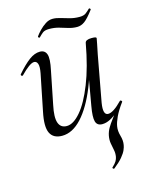

<svg xmlns="http://www.w3.org/2000/svg" viewBox="-114 -603 694 900"><g transform="rotate(-15 232.5 -153.0)"><path d="M149.2 -459.6Q147.2 -457.6 143.7 -460.6Q140.2 -463.6 142.2 -466.6Q150.4 -478.4 164.1 -492.6Q177.8 -506.8 194.4 -517.6Q211 -528.4 229.2 -528.4Q246.4 -528.4 265.9 -522.4Q285.4 -516.4 307.6 -510.3Q329.8 -504.2 354.2 -504.2Q374.6 -504.2 385.2 -512.2Q395.8 -520.2 406 -530.4Q408 -532.4 411.5 -529.3Q415 -526.2 413 -523.4Q385.2 -486.4 367.8 -474Q350.4 -461.6 331.6 -461.6Q309.6 -461.6 289.1 -468.1Q268.6 -474.6 247.4 -480.6Q226.2 -486.6 201 -486.6Q179.6 -486.6 169.5 -478.4Q159.4 -470.2 149.2 -459.6ZM131.8 13Q89 13 73.9 -18.3Q58.8 -49.6 73.4 -119L109.2 -297Q115 -327.6 110.1 -341.4Q105.2 -355.2 93 -355.2Q82.2 -355.2 65.2 -342.8Q48.2 -330.4 27.4 -309Q23.4 -305 19.4 -309Q15.4 -313 19.4 -317Q52.2 -355 79 -375Q105.8 -395 131.6 -395Q156 -395 163.7 -373.2Q171.4 -351.4 159.6 -297L127.8 -138Q115.4 -80.4 125 -53Q134.6 -25.6 164.4 -25.6Q196.6 -25.6 231.9 -66.8Q267.2 -108 298.6 -187.1Q330 -266.2 350.4 -378.8L362.8 -377.8Q343 -261.4 307.6 -173.2Q272.2 -85 227.2 -36Q182.2 13 131.8 13ZM327.6 224.4Q325.6 226.2 321.7 222.9Q317.8 219.6 320.8 217Q335.4 203.4 341.2 193.5Q347 183.6 348.8 173.6Q351.8 156.6 348.3 140.1Q344.8 123.6 341.8 106.1Q338.8 88.6 342.6 68.6Q346.4 50 355.9 33.4Q365.4 16.8 381.9 -4.6Q398.4 -26 421.2 -57.8L408.4 -31.4Q386.6 -11.8 366.5 -1.4Q346.4 9 327.2 9Q302.4 9 296.1 -12.7Q289.8 -34.4 299.2 -86.6L350.4 -378.8Q353 -394 382.4 -394Q396.8 -394 401.3 -392.2Q405.8 -390.4 405.8 -387.6Q405.8 -384.4 400.8 -361.2Q395.8 -338 390.8 -312L349.8 -89Q340 -30.4 366.4 -30.4Q391.4 -30.4 434.8 -75.2Q437 -77.6 441.4 -74.3Q445.8 -71 443.6 -67.8Q418.4 -33.4 406.4 -7.6Q394.4 18.2 391.4 36.4Q387.6 58.4 395 83.4Q402.4 108.4 398.4 129.4Q397.2 138.4 391.3 152.4Q385.4 166.4 370.4 184.4Q355.4 202.4 327.6 224.4Z"/></g></svg>

Font: Cormorant Light
Style: Italic
Weight: 300
Italic angle: -10°
Designer: Christian Thalmann (Catharsis Fonts)
Foundry: Catharsis Fonts
Version: Version 4.000